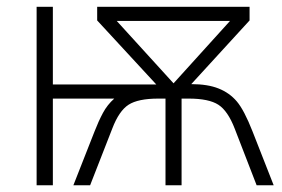

<svg xmlns="http://www.w3.org/2000/svg" viewBox="-20 -551 839 571"><path d="M722.2 -530.8V-490.2L548.8 -300.8Q597.7 -300.8 630.1 -287.8Q662.6 -274.9 684.3 -249.3Q706.1 -223.6 731 -160.2L793.9 0H743.2L678.2 -168Q657.7 -221.2 629.4 -239.5Q601.1 -257.8 541 -257.8H520V0H472.2V-257.8H451.2Q390.6 -257.8 362.3 -239.5Q334 -221.2 314 -168.9L248 0H198.2L261.2 -160.2Q272.9 -190.4 286.1 -215.1Q299.3 -239.7 319.8 -257.8H137.2V0H88.9V-530.8H137.2V-299.8H444.8L269 -490.2V-530.8ZM664.1 -488.8H327.1L496.1 -303.2Z"/></svg>

Font: JBL Sans
Style: Light
Weight: 300
Version: Version 1.10